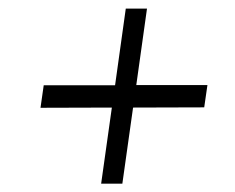

<svg xmlns="http://www.w3.org/2000/svg" viewBox="-20 -588 549 448"><path d="M216 -159.5 241 -337 74.5 -336.5 82 -389H248.5L273.5 -568H323L298 -389.5H464L456.5 -337.5L290.5 -337L265.5 -159.5Z"/></svg>

Font: Public Sans ExtraLight
Style: Italic
Weight: 200
Italic angle: -8°
Designer: The Public Sans project authors (U.S. Web Design System). Libre Franklin designed by Pablo Impallari and Rodrigo Fuenzal
Version: Version 1.007; ttfautohint (v1.8.1) -l 8 -r 50 -G 200 -x 14 